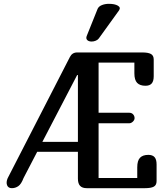

<svg xmlns="http://www.w3.org/2000/svg" viewBox="-20 -983 878 1003"><path d="M682 -600V-656H495V-394H655Q668 -394 675.5 -385.5Q683 -377 683 -366Q683 -356 674 -347.5Q665 -339 655 -339H495V-53H697V-109Q697 -144 711.5 -159Q726 -174 755 -174Q777 -174 787.5 -162Q798 -150 798 -124V-37Q798 -16 783.5 -8Q769 0 738 0H433Q410 0 398.5 -12Q387 -24 387 -50V-659Q387 -685 398.5 -697Q410 -709 433 -709H723Q754 -709 768.5 -701Q783 -693 783 -672V-585Q783 -559 772.5 -547Q762 -535 740 -535Q711 -535 696.5 -550Q682 -565 682 -600ZM42 0Q23 0 17 -15.5Q11 -31 20 -52L345 -685Q357 -709 383 -709H461L389 -591H383L103 -53Q91 -21 75.5 -10.5Q60 0 42 0ZM434 -242 449 -190H170L186 -242ZM459 -766Q443 -766 435.5 -774Q428 -782 433 -795L490 -937Q496 -950 512.5 -956.5Q529 -963 549 -963Q579 -963 595.5 -953.5Q612 -944 602 -929L496 -782Q491 -775 480.5 -770.5Q470 -766 459 -766Z"/></svg>

Font: Marmelad for Arash.Academy
Style: Regular
Weight: 400
Designer: Manvel Shmavonyan
Foundry: Cyreal
Version: Version 1.110;Glyphs 3.2 (3202)